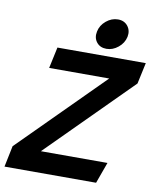

<svg xmlns="http://www.w3.org/2000/svg" viewBox="-133 -941 827 1013"><g transform="rotate(10 280.5 -434.5)"><path d="M424.7 -553.7H103L127.3 -667H600.7L576.3 -553.7L136.3 -113.3H493L452 0H-38.7L-15.3 -113.3ZM382.7 -705.3Q348.3 -705.3 329.7 -729Q311 -752.7 318.3 -787Q325 -820.7 353.8 -844.7Q382.7 -868.7 417 -868.7Q450.7 -868.7 469.5 -844.7Q488.3 -820.7 481.7 -787Q474.3 -752.7 445.3 -729Q416.3 -705.3 382.7 -705.3Z"/></g></svg>

Font: Epunda Sans Light
Style: Italic
Weight: 300
Italic angle: -12.0243°
Designer: Simon Atzbach
Foundry: typofactur
Version: Version 2.204